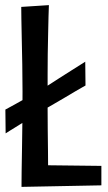

<svg xmlns="http://www.w3.org/2000/svg" viewBox="-20 -725 423 750"><path d="M64 5Q64 -16 64.5 -55.5Q65 -95 66 -147Q67 -199 67.5 -256Q68 -313 68 -367Q68 -421 67 -474Q66 -527 65 -572.5Q64 -618 63.5 -651Q63 -684 63 -698L171 -705Q170 -689 169.5 -659.5Q169 -630 168 -592Q167 -554 166.5 -513.5Q166 -473 166 -435Q166 -397 166 -367Q166 -338 166 -298.5Q166 -259 166.5 -216Q167 -173 167.5 -131.5Q168 -90 168 -57Q168 -24 169 -4ZM64 5 118 -80 376 -77V-1ZM2 -204 1 -297Q1 -297 13 -303.5Q25 -310 44 -320.5Q63 -331 85 -343.5Q107 -356 128.5 -368.5Q150 -381 167 -391Q187 -404 212 -420Q237 -436 260 -450.5Q283 -465 298 -474.5Q313 -484 313 -484L314 -391Q314 -391 302.5 -384.5Q291 -378 273 -367.5Q255 -357 233.5 -344Q212 -331 191.5 -319.5Q171 -308 156 -299Q134 -286 107.5 -269.5Q81 -253 56.5 -238Q32 -223 17 -213.5Q2 -204 2 -204Z"/></svg>

Font: Truculenta SemiBold
Style: Regular
Weight: 600
Version: Version 1.002